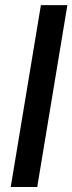

<svg xmlns="http://www.w3.org/2000/svg" viewBox="-20 -748 290 768"><path d="M249.5 -727.5 128.9 0H22.9L143.6 -727.5Z"/></svg>

Font: Inter 20pt Medium
Style: Italic
Weight: 500
Italic angle: -9.3988°
Version: Version 4.001;git-66647c0bb